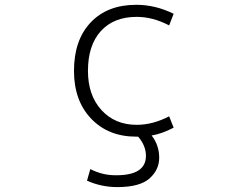

<svg xmlns="http://www.w3.org/2000/svg" viewBox="-20 -553 1040 792"><path d="M677.7 -73.2 696.3 -26.4Q647.5 -1 605.5 5.9Q636.7 45.9 636.7 97.7Q636.7 147.5 596.7 183.1Q556.6 218.8 463.9 218.8Q398.4 218.8 338.9 192.4L352.5 144.5Q404.3 170.9 460 169.9Q582 169.9 582 89.8Q582 47.9 549.8 10.7H542Q426.8 10.7 356 -63.5Q285.2 -137.7 285.2 -260.7Q285.2 -387.7 354 -460.4Q422.9 -533.2 542 -533.2Q621.1 -533.2 696.3 -496.1L677.7 -448.2Q610.4 -483.4 543.9 -483.4Q449.2 -483.4 396 -424.8Q342.8 -366.2 342.8 -260.7Q342.8 -160.2 398.4 -99.1Q454.1 -38.1 543.9 -38.1Q610.4 -38.1 677.7 -73.2Z"/></svg>

Font: Gen Shin Gothic Monospace Light
Style: Regular
Weight: 300
Designer: [Source Han Sans]
Ryoko NISHIZUKA  (kana & ideographs); Paul D. Hunt (Latin, Greek & Cyrillic); Wenlong ZHANG  (bopomofo
Version: Version 1.002.20150607